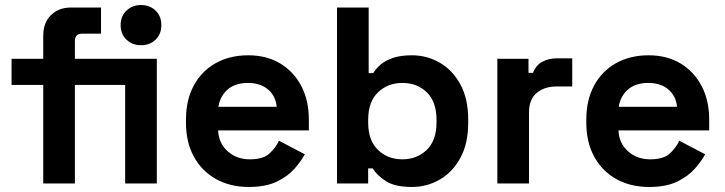

<svg xmlns="http://www.w3.org/2000/svg" viewBox="-20 -730 2884 764"><path d="M152 0V-392H26V-496H152V-588Q152 -639 182.5 -669.5Q213 -700 262 -700H382V-596H306Q278 -596 278 -566V-496H478V-392H278V0ZM478 0V-496H604V0ZM541 -550Q507 -550 483.5 -572Q460 -594 460 -630Q460 -666 483.5 -688Q507 -710 541 -710Q576 -710 599 -688Q622 -666 622 -630Q622 -594 599 -572Q576 -550 541 -550Z M970 14Q896 14 839.5 -17.5Q783 -49 751.5 -106.5Q720 -164 720 -242V-254Q720 -332 751 -389.5Q782 -447 838 -478.5Q894 -510 968 -510Q1041 -510 1095 -477.5Q1149 -445 1179 -387.5Q1209 -330 1209 -254V-211H848Q850 -160 886 -128Q922 -96 974 -96Q1027 -96 1052 -119Q1077 -142 1090 -170L1193 -116Q1179 -90 1152.5 -59.5Q1126 -29 1082 -7.5Q1038 14 970 14ZM849 -305H1081Q1077 -348 1046.5 -374Q1016 -400 967 -400Q916 -400 886 -374Q856 -348 849 -305Z M1619 14Q1552 14 1516 -9Q1480 -32 1463 -60H1445V0H1321V-700H1447V-439H1465Q1476 -457 1494.5 -473Q1513 -489 1543.5 -499.5Q1574 -510 1619 -510Q1679 -510 1730 -480.5Q1781 -451 1812 -394Q1843 -337 1843 -256V-240Q1843 -159 1812 -102Q1781 -45 1730 -15.5Q1679 14 1619 14ZM1581 -96Q1639 -96 1678 -133.5Q1717 -171 1717 -243V-253Q1717 -325 1678.5 -362.5Q1640 -400 1581 -400Q1523 -400 1484 -362.5Q1445 -325 1445 -253V-243Q1445 -171 1484 -133.5Q1523 -96 1581 -96Z M1959 0V-496H2083V-440H2101Q2112 -470 2137.5 -484Q2163 -498 2197 -498H2257V-386H2195Q2147 -386 2116 -360.5Q2085 -335 2085 -282V0Z M2563 14Q2489 14 2432.5 -17.5Q2376 -49 2344.5 -106.5Q2313 -164 2313 -242V-254Q2313 -332 2344 -389.5Q2375 -447 2431 -478.5Q2487 -510 2561 -510Q2634 -510 2688 -477.5Q2742 -445 2772 -387.5Q2802 -330 2802 -254V-211H2441Q2443 -160 2479 -128Q2515 -96 2567 -96Q2620 -96 2645 -119Q2670 -142 2683 -170L2786 -116Q2772 -90 2745.5 -59.5Q2719 -29 2675 -7.5Q2631 14 2563 14ZM2442 -305H2674Q2670 -348 2639.5 -374Q2609 -400 2560 -400Q2509 -400 2479 -374Q2449 -348 2442 -305Z"/></svg>

Font: Space Grotesk Light
Style: Bold
Weight: 700
Version: Version 2.000